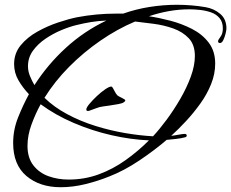

<svg xmlns="http://www.w3.org/2000/svg" viewBox="-20 -743 967 803"><path d="M234 40Q146 40 90.5 -7Q35 -54 35 -145Q35 -200 55.5 -251.5Q76 -303 101 -349Q76 -375 57.5 -406.5Q39 -438 39 -475Q39 -520 66.5 -553.5Q94 -587 136 -610.5Q178 -634 223 -649Q268 -664 303 -671Q383 -686 463 -686H495Q549 -705 606 -714Q663 -723 720 -723Q750 -723 780.5 -720.5Q811 -718 840 -713Q875 -707 901 -685Q927 -663 927 -624Q927 -617 923.5 -602.5Q920 -588 914 -575.5Q908 -563 900 -563Q892 -563 892 -571Q892 -576 902 -589Q912 -602 912 -624Q912 -651 898 -667.5Q884 -684 862 -691.5Q840 -699 816 -701.5Q792 -704 772 -704Q729 -704 686.5 -696.5Q644 -689 603 -675Q644 -669 692 -656.5Q740 -644 783 -622Q826 -600 853 -564.5Q880 -529 880 -477Q880 -434 863 -391.5Q846 -349 818 -310Q790 -271 758 -236.5Q726 -202 696 -175Q707 -176 726 -179.5Q745 -183 752 -183Q761 -183 761 -176Q761 -171 755 -169Q736 -164 716.5 -162Q697 -160 677 -158Q627 -115 563 -72Q499 -29 437 -5Q390 14 337.5 27Q285 40 234 40ZM124 -387Q179 -473 255.5 -543Q332 -613 425 -657Q394 -656 362.5 -651Q331 -646 299 -638Q270 -631 235.5 -616.5Q201 -602 169.5 -580.5Q138 -559 117.5 -530.5Q97 -502 97 -466Q97 -445 105.5 -424.5Q114 -404 124 -387ZM620 -173Q647 -202 677 -242.5Q707 -283 734 -329.5Q761 -376 778 -422.5Q795 -469 795 -509Q795 -556 769.5 -583Q744 -610 704.5 -624Q665 -638 622 -643.5Q579 -649 545 -653Q471 -622 400 -573Q329 -524 269 -463.5Q209 -403 166 -334Q206 -295 261 -265.5Q316 -236 378.5 -216.5Q441 -197 503 -186.5Q565 -176 620 -173ZM347 -279Q341 -279 341 -285Q341 -293 354 -308.5Q367 -324 385 -341Q403 -358 420 -369.5Q437 -381 445 -381Q449 -381 452 -375Q457 -367 460.5 -359.5Q464 -352 471 -344Q476 -340 490 -333.5Q504 -327 504 -323Q504 -320 501 -318Q498 -316 496 -314Q492 -311 474 -307.5Q456 -304 437.5 -301.5Q419 -299 412 -298Q396 -296 382.5 -290.5Q369 -285 354 -280Q352 -279 347 -279ZM267 8Q334 8 393.5 -14Q453 -36 505.5 -73.5Q558 -111 603 -156Q528 -159 446.5 -177.5Q365 -196 288 -229Q211 -262 150 -307Q129 -269 112 -223Q95 -177 95 -133Q95 -83 119.5 -51.5Q144 -20 183 -6Q222 8 267 8Z"/></svg>

Font: My Soul
Style: Regular
Weight: 400
Designer: Robert E. Leuschke
Foundry: Robert E. Leuschke
Version: Version 1.010; ttfautohint (v1.8.4.7-5d5b)